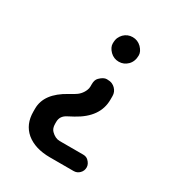

<svg xmlns="http://www.w3.org/2000/svg" viewBox="-162 -780 825 887"><g transform="rotate(30 250.5 -336.0)"><path d="M343.3 -370.6Q343.3 -276.9 238.3 -219.7L208 -203.6Q177.7 -188 177.7 -156.7V-146Q177.7 -122.1 190.4 -109.4Q211.9 -87.9 235.8 -87.9H360.8Q377.9 -87.9 388.2 -78.1Q404.8 -62.5 404.8 -44.2Q404.8 -25.9 391.8 -12.9Q378.9 0 360.8 0H234.9Q154.3 0 107.4 -39.1Q62.5 -77.6 62.5 -144.5V-161.1Q62.5 -241.7 163.1 -296.9L185.5 -309.6Q216.3 -326.7 228.5 -356.4Q232.9 -366.7 232.9 -377V-390.1Q232.9 -412.6 244.6 -424.3Q264.6 -444.3 282 -444.3Q299.3 -444.3 309.6 -439.9Q319.8 -435.5 327.1 -428.2Q343.3 -412.1 343.3 -390.1ZM288.6 -541.5Q261.7 -541.5 242.2 -560.5Q222.7 -580.6 222.7 -600.6Q222.7 -620.6 228 -632.3Q233.4 -644 242.2 -653.3Q261.7 -672.4 288.6 -672.4Q315.4 -672.4 335 -653.3Q354.5 -633.3 354.5 -613.3Q354.5 -580.6 335 -561Q315.4 -541.5 288.6 -541.5Z"/></g></svg>

Font: Supermercado
Style: Regular
Weight: 400
Designer: James Grieshaber
Foundry: James Grieshaber
Version: Version 1.002